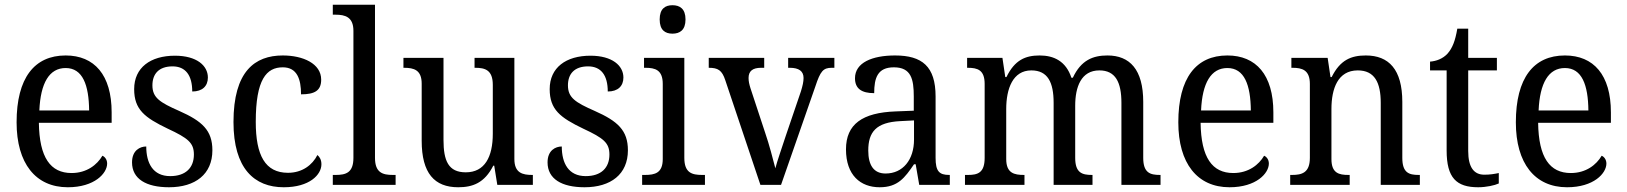

<svg xmlns="http://www.w3.org/2000/svg" viewBox="-20 -780 6862 810"><path d="M266 10C379 10 432 -49 432 -90C432 -107 422 -119 412 -123C390 -85 346 -50 282 -50C193 -50 146 -115 144 -262H451V-306C451 -464 378 -546 257 -546C125 -546 50 -451 50 -264C50 -91 130 10 266 10ZM356 -314H146C151 -430 188 -493 257 -493C329 -493 355 -421 356 -314Z M693 10C804 10 876 -45 876 -146C876 -230 833 -269 736 -312C654 -348 623 -368 623 -420C623 -467 649 -500 708 -500C763 -500 791 -462 791 -394C834 -394 857 -417 857 -453C857 -503 810 -545 718 -545C615 -545 546 -495 546 -404C546 -318 590 -284 688 -237C774 -197 798 -177 798 -128C798 -72 763 -37 698 -37C625 -37 597 -92 597 -162C571 -162 537 -146 537 -95C537 -25 597 10 693 10Z M1177 10C1286 10 1336 -43 1336 -87C1336 -105 1329 -118 1319 -126C1298 -84 1255 -51 1195 -51C1099 -51 1059 -124 1059 -266C1059 -445 1104 -496 1173 -496C1234 -496 1250 -445 1250 -382C1308 -382 1335 -398 1335 -444C1335 -512 1258 -546 1173 -546C1055 -546 965 -479 965 -265C965 -69 1053 10 1177 10Z M1384 0H1649V-42H1637C1595 -42 1562 -51 1562 -114V-760H1384V-718H1396C1435 -718 1471 -709 1471 -650V-114C1471 -51 1439 -42 1396 -42H1384Z M1913 10C1974 10 2024 -8 2061 -81H2065L2078 0H2228V-42H2225C2185 -42 2150 -50 2150 -109V-536H1982V-494H1985C2026 -494 2059 -485 2059 -422V-216C2059 -118 2025 -53 1945 -53C1872 -53 1851 -101 1851 -190V-536H1682V-494H1685C1726 -494 1759 -485 1759 -427V-186C1759 -49 1813 10 1913 10Z M2446 10C2557 10 2629 -45 2629 -146C2629 -230 2586 -269 2489 -312C2407 -348 2376 -368 2376 -420C2376 -467 2402 -500 2461 -500C2516 -500 2544 -462 2544 -394C2587 -394 2610 -417 2610 -453C2610 -503 2563 -545 2471 -545C2368 -545 2299 -495 2299 -404C2299 -318 2343 -284 2441 -237C2527 -197 2551 -177 2551 -128C2551 -72 2516 -37 2451 -37C2378 -37 2350 -92 2350 -162C2324 -162 2290 -146 2290 -95C2290 -25 2350 10 2446 10Z M2817 -638C2848 -638 2872 -653 2872 -698C2872 -743 2848 -758 2817 -758C2786 -758 2763 -743 2763 -698C2763 -653 2786 -638 2817 -638ZM2689 0H2954V-42H2942C2899 -42 2867 -51 2867 -114V-536H2697V-494H2703C2744 -494 2776 -485 2776 -426V-109C2776 -50 2743 -42 2701 -42H2689Z M3040 -441 3188 0H3275L3420 -416C3441 -480 3453 -494 3489 -494H3500V-536H3305V-494H3312C3350 -494 3370 -480 3370 -451C3370 -435 3366 -418 3359 -395L3295 -207C3278 -155 3258 -98 3251 -70C3242 -105 3225 -171 3208 -220L3146 -408C3141 -424 3138 -437 3138 -451C3138 -480 3155 -494 3191 -494H3204V-536H2970V-494C3009 -494 3026 -484 3040 -441Z M3691 10C3768 10 3797 -30 3836 -87H3843L3858 0H3987V-42H3984C3942 -42 3927 -58 3927 -114V-373C3927 -500 3870 -546 3756 -546C3660 -546 3587 -516 3587 -450C3587 -406 3615 -387 3668 -387C3668 -451 3682 -496 3751 -496C3824 -496 3835 -446 3835 -373V-313L3759 -310C3618 -305 3549 -256 3549 -150C3549 -41 3610 10 3691 10ZM3716 -48C3666 -48 3643 -83 3643 -145C3643 -223 3676 -264 3778 -269L3836 -272V-191C3836 -106 3789 -48 3716 -48Z M4051 0H4302V-42H4300C4259 -42 4225 -49 4225 -109V-320C4225 -406 4253 -483 4331 -483C4400 -483 4425 -433 4425 -346V0H4589V-42H4586C4545 -42 4516 -51 4516 -114V-334C4516 -413 4541 -483 4618 -483C4686 -483 4711 -433 4711 -346V0H4876V-42H4873C4832 -42 4803 -51 4803 -114V-350C4803 -487 4746 -546 4652 -546C4592 -546 4541 -527 4506 -452H4500C4477 -522 4426 -546 4366 -546C4306 -546 4261 -527 4226 -455H4221L4209 -536H4060V-494H4063C4104 -494 4134 -485 4134 -426V-114C4134 -51 4105 -42 4064 -42H4051Z M5167 10C5280 10 5333 -49 5333 -90C5333 -107 5323 -119 5313 -123C5291 -85 5247 -50 5183 -50C5094 -50 5047 -115 5045 -262H5352V-306C5352 -464 5279 -546 5158 -546C5026 -546 4951 -451 4951 -264C4951 -91 5031 10 5167 10ZM5257 -314H5047C5052 -430 5089 -493 5158 -493C5230 -493 5256 -421 5257 -314Z M5423 0H5674V-42H5669C5629 -42 5597 -49 5597 -109V-320C5597 -406 5624 -483 5708 -483C5779 -483 5805 -432 5805 -346V0H5970V-42H5965C5924 -42 5896 -51 5896 -114V-350C5896 -487 5839 -546 5742 -546C5680 -546 5634 -527 5598 -455H5593L5581 -536H5428V-494H5433C5473 -494 5506 -485 5506 -426V-114C5506 -51 5472 -42 5431 -42H5423Z M6216 10C6250 10 6286 2 6303 -6V-50C6284 -46 6266 -43 6242 -43C6199 -43 6174 -73 6174 -143V-483H6295V-536H6174V-659H6128C6119 -606 6107 -577 6087 -554C6067 -532 6039 -522 6013 -520V-483H6083V-145C6083 -30 6124 10 6216 10Z M6591 10C6704 10 6757 -49 6757 -90C6757 -107 6747 -119 6737 -123C6715 -85 6671 -50 6607 -50C6518 -50 6471 -115 6469 -262H6776V-306C6776 -464 6703 -546 6582 -546C6450 -546 6375 -451 6375 -264C6375 -91 6455 10 6591 10ZM6681 -314H6471C6476 -430 6513 -493 6582 -493C6654 -493 6680 -421 6681 -314Z"/></svg>

Font: Noto Serif Ethiopic SemiCondensed
Style: Regular
Weight: 400
Width: 4
Designer: Monotype Design Team
Foundry: Monotype Imaging Inc.
Version: Version 2.102